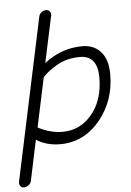

<svg xmlns="http://www.w3.org/2000/svg" viewBox="-69 -725 661 967"><g transform="rotate(-5 261.5 -241.0)"><path d="M-10 169 164 -650Q166 -663 177 -672Q188 -681 201 -681Q214 -681 220.5 -671.5Q227 -662 224 -650L174 -416Q262 -484 366 -484Q426 -484 460.5 -444.5Q495 -405 495 -331Q495 -198 415 -100Q333 -2 214 -2Q145 -2 93 -35L50 169Q48 181 36.5 190Q25 199 13 199Q1 199 -5.5 190Q-12 181 -10 169ZM231 -63Q317 -63 375 -129Q439 -202 439 -319Q439 -431 350 -431Q285 -431 235.5 -403Q186 -375 160 -345L107 -96Q169 -63 231 -63Z"/></g></svg>

Font: Comic Neue
Style: Italic
Weight: 400
Italic angle: -12°
Designer: Craig Rozynski
Foundry: Craig Rozynski
Version: Version 2.003